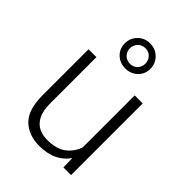

<svg xmlns="http://www.w3.org/2000/svg" viewBox="-226 -884 1001 1001"><g transform="rotate(45 274.5 -383.5)"><path d="M417.5 0 416 -67.4Q391.6 -31.2 350.1 -10.7Q308.6 9.8 248 9.8Q170.4 9.8 122.6 -36.4Q74.7 -82.5 74.7 -190.4V-528.3H132.8V-189.5Q132.8 -133.3 149.4 -101.1Q166 -68.8 193.8 -55.2Q221.7 -41.5 254.9 -41.5Q324.7 -41.5 362.5 -71Q400.4 -100.6 415 -145.5V-528.3H474.1V0ZM186.5 -684.1Q186.5 -723.1 213.6 -750.2Q240.7 -777.3 280.8 -777.3Q320.3 -777.3 347.7 -750.2Q375 -723.1 375 -684.1Q375 -644.5 347.7 -618.7Q320.3 -592.8 280.8 -592.8Q240.7 -592.8 213.6 -618.7Q186.5 -644.5 186.5 -684.1ZM223.6 -684.1Q223.6 -660.6 239.7 -644Q255.9 -627.4 280.8 -627.4Q305.7 -627.4 321.5 -643.8Q337.4 -660.2 337.4 -684.1Q337.4 -708.5 321.5 -725.3Q305.7 -742.2 280.8 -742.2Q255.9 -742.2 239.7 -725.3Q223.6 -708.5 223.6 -684.1Z"/></g></svg>

Font: Vazirmatn RD FD ExtraLight
Style: Regular
Weight: 200
Designer: Saber Rastikerdar
Foundry: Saber Rastikerdar
Version: Version 33.003